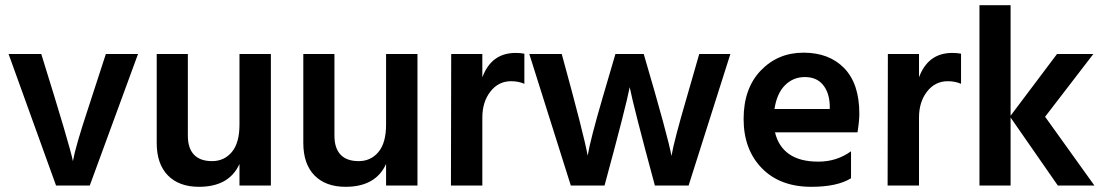

<svg xmlns="http://www.w3.org/2000/svg" viewBox="-20 -715 4252 740"><path d="M326 0H196L13 -507H139Q250 -151 261 -94Q271 -150 318 -292L388 -507H512Z M1024 0H903V-83Q863 5 747 5Q670 5 627 -39Q584 -83 584 -164V-507H704V-192Q704 -144 727.5 -119Q751 -94 797.5 -94Q844 -94 873.5 -129Q903 -164 903 -235V-507H1024Z M1589 0H1468V-83Q1428 5 1312 5Q1235 5 1192 -39Q1149 -83 1149 -164V-507H1269V-192Q1269 -144 1292.5 -119Q1316 -94 1362.5 -94Q1409 -94 1438.5 -129Q1468 -164 1468 -235V-507H1589Z M1839 0H1718L1719 -507H1839V-417Q1874 -511 1967 -511Q1988 -511 2001 -508V-392Q1978 -402 1950 -402Q1901 -402 1870 -362Q1839 -322 1839 -262Z M2310 0H2180L2020 -507H2145Q2231 -194 2245 -115Q2255 -176 2303 -340L2352 -507H2461Q2555 -187 2568 -114Q2578 -173 2627 -340L2675 -507H2795L2634 0H2504Q2422 -303 2407 -379Q2392 -302 2310 0Z M2965 -295H3178V-310Q3176 -359 3151.5 -388.5Q3127 -418 3082 -418Q3037 -418 3005.5 -386.5Q2974 -355 2965 -295ZM3107 5Q2986 5 2916 -67Q2846 -139 2846 -256.5Q2846 -374 2912 -443Q2978 -512 3077 -512Q3176 -512 3234 -452Q3292 -392 3292 -277Q3292 -249 3285 -205H2967Q2980 -150 3021.5 -121Q3063 -92 3134 -92Q3205 -92 3260 -132V-28Q3207 5 3107 5Z M3522 0H3401L3402 -507H3522V-417Q3557 -511 3650 -511Q3671 -511 3684 -508V-392Q3661 -402 3633 -402Q3584 -402 3553 -362Q3522 -322 3522 -262Z M3875 0H3755V-695H3875V-269L4054 -507H4194L4008 -265L4198 0H4057L3875 -262Z"/></svg>

Font: Hind Kochi SemiBold
Style: Regular
Weight: 600
Designer: Dhruvi Tolia
Foundry: Indian Type Foundry
Version: Version 0.702;PS 1.0;hotconv 1.0.81;makeotf.lib2.5.63406